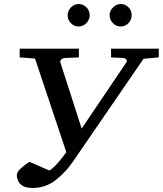

<svg xmlns="http://www.w3.org/2000/svg" viewBox="-20 -911 803 947"><path d="M140.1 16.1Q109.4 16.1 92.5 5.9Q75.7 -4.4 69.3 -19.3Q63 -34.2 63 -46.9Q63 -62 82 -79.8Q101.1 -97.7 125 -112.8L224.1 -69.8Q245.6 -84 266.6 -108.9Q287.6 -133.8 307.1 -160.2L152.8 -622.1L77.1 -627.9V-670.9H369.1V-627.9L300.8 -625Q290 -624.5 282.7 -617.9Q275.4 -611.3 277.8 -603L382.8 -276.9L603 -603Q607.9 -609.9 603.3 -617.2Q598.6 -624.5 587.9 -625L527.8 -627.9V-670.9H763.2V-627.9L688 -621.1L339.8 -113.8Q303.2 -60.5 253.9 -22.2Q204.6 16.1 140.1 16.1ZM629.4 -836.4Q629.4 -814 613.8 -797.1Q598.1 -780.3 575.2 -780.3Q552.7 -780.3 536.6 -797.1Q520.5 -814 520.5 -836.4Q520.5 -857.4 537.4 -874.3Q554.2 -891.1 575.2 -891.1Q598.1 -891.1 613.8 -875Q629.4 -858.9 629.4 -836.4ZM422.4 -836.4Q422.4 -814 406.2 -797.1Q390.1 -780.3 367.2 -780.3Q345.7 -780.3 329.6 -796.9Q313.5 -813.5 313.5 -835.4Q313.5 -856.9 329.6 -874Q345.7 -891.1 367.2 -891.1Q390.1 -891.1 406.2 -875Q422.4 -858.9 422.4 -836.4Z"/></svg>

Font: Charis
Style: Italic
Weight: 400
Italic angle: -11°
Designer: Walt Agee, Miriam Martin, Annie Olsen, Victor Gaultney, Lorna Priest, Alan Ward, Bob Hallissy, Martin Hosken, Sharon Cor
Foundry: SIL Global
Version: Version 7.000